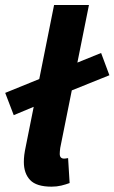

<svg xmlns="http://www.w3.org/2000/svg" viewBox="-22 -720 448 752"><path d="M31.8 -269 -1.6 -356.2 140.9 -414.2 273.1 -471.6 374 -512.5 406.5 -425.3 251.8 -363 119.5 -305.6ZM180 11.1Q120.6 11.1 96 -14.9Q71.4 -40.8 71.4 -85.7Q71.4 -98.9 73.1 -113.2Q74.9 -127.4 78.9 -146.2L189.8 -700.4H326.4L214 -141.1Q213 -132.5 212.5 -127.8Q212 -123.1 212 -117.5Q212 -98.8 229.2 -98.8Q232.2 -98.8 235.4 -99.3Q238.7 -99.8 244.7 -100.8L250.7 -3.1Q236 2.4 218.2 6.8Q200.3 11.1 180 11.1Z"/></svg>

Font: Source Sans 3
Style: Italic
Weight: 200
Italic angle: -11°
Designer: Paul D. Hunt
Foundry: Adobe
Version: Version 3.046;hotconv 1.0.118;makeotfexe 2.5.65603